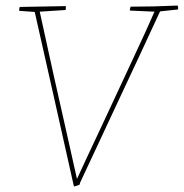

<svg xmlns="http://www.w3.org/2000/svg" viewBox="-20 -665 661 691"><path d="M246 6Q210 -157 174.5 -313.5Q139 -470 105 -622L49 -626Q49 -634 51 -640Q92 -641 133.5 -641.5Q175 -642 217 -643Q217 -641 217 -636.5Q217 -632 216 -629L123 -623Q139 -550 151.5 -493Q164 -436 175 -386Q186 -336 198 -284Q210 -232 224 -168.5Q238 -105 257 -21Q272 -54 295 -103Q318 -152 345.5 -210.5Q373 -269 401 -329.5Q429 -390 455.5 -446.5Q482 -503 503 -549Q524 -595 536 -623L447 -627Q447 -629 448 -633.5Q449 -638 450 -641Q495 -641 534 -642Q573 -643 619 -645Q621 -642 621 -638Q621 -634 621 -631L556 -624Q485 -470 412.5 -316Q340 -162 268 -7L267 -1Q258 4 246 6Z"/></svg>

Font: Labrada Thin
Style: Italic
Weight: 100
Italic angle: -7°
Designer: Mercedes Jáuregui
Foundry: Omnibus-Type Team
Version: Version 1.000; ttfautohint (v1.8.4.7-5d5b)